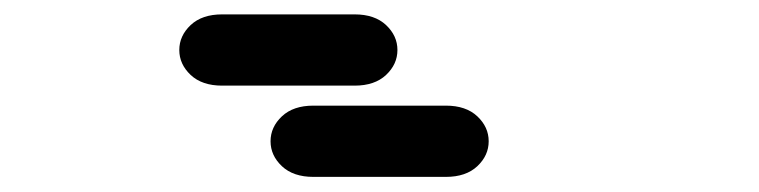

<svg xmlns="http://www.w3.org/2000/svg" viewBox="-20 -881 1040 263"><path d="M409.2 -638.7H590.8Q618.2 -638.7 633.8 -653.3Q649.4 -668 649.4 -687.5Q649.4 -707 633.8 -721.7Q618.2 -736.3 590.8 -736.3H409.2Q381.8 -736.3 366.2 -721.7Q350.6 -707 350.6 -687.5Q350.6 -668 366.2 -653.3Q381.8 -638.7 409.2 -638.7ZM284.2 -763.7H465.8Q493.2 -763.7 508.8 -778.3Q524.4 -793 524.4 -812.5Q524.4 -832 508.8 -846.7Q493.2 -861.3 465.8 -861.3H284.2Q256.8 -861.3 241.2 -846.7Q225.6 -832 225.6 -812.5Q225.6 -793 241.2 -778.3Q256.8 -763.7 284.2 -763.7Z"/></svg>

Font: Sixtyfour Convergence
Style: Regular
Weight: 400
Designer: Jens Kutilek
Foundry: Jens Kutilek
Version: Version 2.001